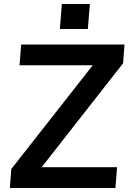

<svg xmlns="http://www.w3.org/2000/svg" viewBox="-20 -933 648 953"><path d="M29 0 36 -94 474 -652 473 -609H77L85 -712H598L591 -619L153 -60V-103H561L553 0ZM287 -913H426L416 -789H277Z"/></svg>

Font: Muli
Style: Bold Italic
Weight: 700
Italic angle: -4.541°
Designer: Vernon Adams
Foundry: Vernon Adams
Version: Version 2.100; ttfautohint (v1.8.1.43-b0c9)